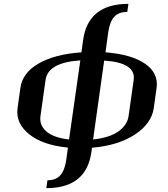

<svg xmlns="http://www.w3.org/2000/svg" viewBox="-20 -770 873 998"><path d="M648.4 -167 674.8 -354.5Q687.5 -444.3 521.5 -455.1L463.9 -44.9Q550.8 -54.7 596.2 -87.4Q641.6 -120.1 648.4 -167ZM412.1 -562.5Q438.5 -750 647.5 -750L641.6 -708Q596.7 -708 573.7 -682.6Q550.8 -657.2 543 -604.5L528.3 -498Q664.1 -487.3 734.4 -438.5Q804.7 -389.6 793.9 -312.5L779.3 -208Q767.6 -127.9 681.2 -70.8Q594.7 -13.7 458 -2L455.1 20.5Q428.7 208 220.7 208L226.6 167Q270.5 167 293.5 141.1Q316.4 115.2 324.2 62.5L333 -2.9Q201.2 -15.6 130.9 -72.8Q60.5 -129.9 71.3 -208L85.9 -312.5Q96.7 -391.6 180.7 -439.9Q264.6 -488.3 403.3 -498ZM338.9 -44.9 397.5 -456.1Q229.5 -445.3 216.8 -354.5L190.4 -167Q183.6 -120.1 220.2 -87.4Q256.8 -54.7 338.9 -44.9Z"/></svg>

Font: okolaks
Style: BoldItalic
Weight: 600
Width: 8
Italic angle: -8°
Version: Version 000.6.0